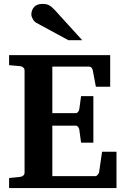

<svg xmlns="http://www.w3.org/2000/svg" viewBox="-20 -949 638 969"><path d="M567.9 0H25.9V-50.8L81.1 -56.2Q90.8 -57.1 97.4 -63Q104 -68.8 104 -78.1V-592.8Q104 -602.1 97.4 -608.2Q90.8 -614.3 81.1 -615.2L25.9 -620.1V-670.9H536.1V-511.2H463.9L448.2 -594.2Q446.8 -602.1 441.7 -607.4Q436.5 -612.8 430.2 -612.8H244.1V-377.9H362.8Q368.7 -377.9 373.8 -384Q378.9 -390.1 379.9 -396L389.2 -463.9H451.2V-229H389.2L379.9 -296.9Q378.9 -302.7 373.8 -308.8Q368.7 -314.9 362.8 -314.9H244.1V-60.1H461.9Q467.3 -60.1 473.1 -66.9Q479 -73.7 480 -79.1L495.1 -183.1H567.9ZM395 -746.1H325.2L163.1 -834Q152.8 -839.8 145.5 -852.8Q138.2 -865.7 138.2 -876Q138.2 -897.5 151.9 -913.3Q165.5 -929.2 194.8 -929.2Q214.8 -929.2 227.5 -922.6Q240.2 -916 257.8 -897Z"/></svg>

Font: Veleka
Style: Bold
Weight: 700
Designer: Stefan Peev, Context Ltd, 2016; SIL International, 1997-2014.
Foundry: Stefan Peev, Context Ltd, 2016
Version: Version 1.000